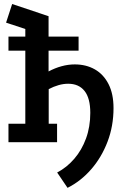

<svg xmlns="http://www.w3.org/2000/svg" viewBox="-20 -702 614 948"><path d="M313.5 225.5 262.2 149.8Q309.8 124.8 346.6 82.1Q383.5 39.5 404.6 -18Q425.8 -75.5 425.8 -144.8Q425.8 -217.2 397.4 -252.9Q369 -288.5 316.8 -288.5Q293 -288.5 269.1 -281.6Q245.2 -274.8 220.5 -262V-91.2H261.8V0H21.8V-91.2H105V-451.8H21.8V-521.2H105V-558.8L10 -590.2L40 -682.2L219.8 -622V-521.2H368V-451.8H219.8V-349.2Q251 -366 284 -375Q317 -384 349 -384Q405.2 -384 448.4 -359.4Q491.5 -334.8 516 -286.6Q540.5 -238.5 540.5 -168.2Q540.5 -80 511.2 -3Q482 74 430.9 133.1Q379.8 192.2 313.5 225.5Z"/></svg>

Font: Podkova VF Beta
Style: Regular
Weight: 400
Designer: Ilya Yudin
Foundry: Cyreal (www.cyreal.org)
Version: Version 2.100